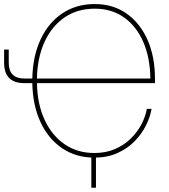

<svg xmlns="http://www.w3.org/2000/svg" viewBox="-20 -757 824 934"><path d="M439 9.8Q350.1 9.8 283 -35.4Q215.8 -80.6 177.5 -162.1Q139.2 -243.7 137.2 -352.5H99.1Q0 -352.5 0 -451.7V-516.1H22.5V-451.7Q22.5 -375 99.1 -375H137.2Q139.2 -482.9 177.2 -564.7Q215.3 -646.5 283 -691.9Q350.6 -737.3 440.9 -737.3Q530.3 -737.3 596.2 -690.7Q662.1 -644 698 -562.3Q733.9 -480.5 733.9 -374V-352.5H159.7Q161.6 -250.5 197 -174.1Q232.4 -97.7 294.4 -55.2Q356.4 -12.7 439 -12.7Q495.1 -12.7 539.6 -32Q584 -51.3 616.2 -83Q648.4 -114.7 668.2 -152.6Q688 -190.4 694.3 -227.5H717.3Q710.9 -189 690.4 -147.5Q669.9 -106 635.3 -70.3Q600.6 -34.7 551.5 -12.5Q502.4 9.8 439 9.8ZM159.7 -375H711.4Q710.4 -475.1 677.5 -551.8Q644.5 -628.4 584.2 -671.6Q523.9 -714.8 440.9 -714.8Q356.4 -714.8 293.9 -672.1Q231.4 -629.4 196.5 -552.7Q161.6 -476.1 159.7 -375ZM424.3 156.2V-11.7H446.8V156.2Z"/></svg>

Font: Inter Display Thin
Style: Regular
Weight: 100
Designer: Rasmus Andersson
Foundry: rsms
Version: Version 4.000;git-a52131595